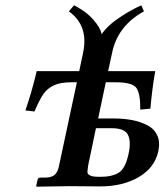

<svg xmlns="http://www.w3.org/2000/svg" viewBox="-20 -702 620 723"><path d="M349.6 -255.9H407.2Q445.8 -255.9 477.5 -249.8Q509.3 -243.7 535.2 -230.2Q561 -216.8 572.3 -191.9Q583.5 -167 576.2 -132.8Q563 -70.8 502.7 -35.4Q442.4 0 356.9 0L239.3 -1L117.7 1L116.2 -1L121.1 -23.9Q123 -32.7 130.9 -33.2H149.9Q173.8 -33.2 185.8 -43.7Q197.8 -54.2 202.1 -77.1L269.5 -392.1H247.6Q207.5 -392.1 182.9 -380.6Q158.2 -369.1 143.3 -347.7Q128.4 -326.2 109.9 -282.2L75.7 -286.1Q101.1 -360.8 118.2 -434.1H278.3L293 -503.9Q314.5 -605.5 239.3 -659.2L258.8 -682.1Q304.7 -658.7 331.5 -627.9Q358.4 -597.2 362.8 -573.2Q372.6 -588.4 390.9 -605.5Q409.2 -622.6 441.2 -643.3Q473.1 -664.1 512.2 -682.1L522 -659.2Q423.3 -605 402.3 -503.9L387.2 -434.1H564.5Q552.7 -367.7 546.4 -293L508.3 -289.1Q508.8 -352.5 492.4 -372.3Q476.1 -392.1 416.5 -392.1H378.4ZM464.4 -124Q474.1 -168.9 461.9 -194.1Q449.7 -219.2 400.4 -219.2H341.3L312 -79.1Q310.1 -65.4 309.3 -57.1Q308.6 -48.8 314.5 -44.2Q320.3 -39.6 329.8 -37.8Q339.4 -36.1 357.4 -36.1Q402.3 -36.1 427.5 -52Q452.6 -67.9 464.4 -124Z"/></svg>

Font: Linux Libertine Slanted
Style: Semibold Slanted
Weight: 600
Designer: Philipp H. Poll
Foundry: Philipp H. Poll
Version: Version 5.1.1